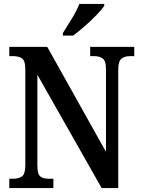

<svg xmlns="http://www.w3.org/2000/svg" viewBox="-20 -951 715 971"><path d="M27 0V-47H45Q73 -47 90.5 -58.5Q108 -70 108 -116V-602Q108 -645 90.5 -656Q73 -667 49 -667H27V-714H219L516 -183V-602Q516 -643 499.5 -655Q483 -667 458 -667H436V-714H659V-667H636Q610 -667 594 -654Q578 -641 578 -598V0H494L169 -573V-116Q169 -70 184 -58.5Q199 -47 227 -47H250V0ZM298 -784Q319 -817 343.5 -857Q368 -897 381 -931H507V-921Q496 -904 469 -876Q442 -848 409.5 -819.5Q377 -791 350 -771H298Z"/></svg>

Font: Noto Serif Khmer Condensed SemiBold
Style: Regular
Weight: 600
Width: 3
Designer: Danh Hong and the Monotype Design Team
Foundry: Monotype Imaging Inc.
Version: Version 2.004; ttfautohint (v1.8.4.7-5d5b)